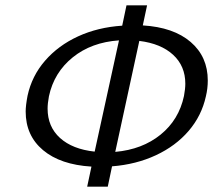

<svg xmlns="http://www.w3.org/2000/svg" viewBox="-20 -688 821 718"><path d="M757 -387Q757 -357 750 -328Q734 -255 685.5 -198.5Q637 -142 563 -107.5Q489 -73 399 -66L383 10H306L322 -65Q206 -72 141 -126.5Q76 -181 76 -271Q76 -293 83 -330Q99 -404 148.5 -461Q198 -518 272 -552Q346 -586 437 -592L453 -668H530L514 -593Q629 -586 693 -531Q757 -476 757 -387ZM158 -282Q158 -214 204.5 -172Q251 -130 334 -121L425 -537Q322 -530 252 -473.5Q182 -417 163 -328Q158 -301 158 -282ZM673 -375Q673 -441 627.5 -483Q582 -525 501 -535L411 -120Q512 -129 580.5 -184.5Q649 -240 668 -329Q673 -356 673 -375Z"/></svg>

Font: Ysabeau Medium
Style: Italic
Weight: 500
Italic angle: -12°
Designer: Christian Thalmann (Catharsis Fonts)
Version: Version 0.003